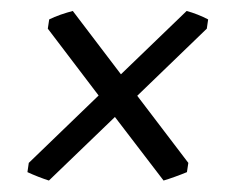

<svg xmlns="http://www.w3.org/2000/svg" viewBox="-20 -446 416 345"><path d="M31.7 -153.3 157.2 -274.4 65.9 -394.5 68.4 -411.1Q77.1 -415.5 89.1 -419.7Q101.1 -423.8 110.8 -426.3L197.3 -312.5L315.4 -426.3Q324.7 -423.8 335.2 -419.7Q345.7 -415.5 354 -411.1L351.6 -394.5L226.6 -273.9L318.4 -153.3L315.9 -136.7Q306.6 -132.8 294.4 -128.4Q282.2 -124 273.9 -121.6L186.5 -235.8L67.9 -121.6Q60.1 -124 48.8 -128.4Q37.6 -132.8 29.3 -136.7Z"/></svg>

Font: Gentium Plus Cyr
Style: Italic
Weight: 400
Italic angle: -8°
Designer: J. Victor Gaultney, Annie Olsen, Iska Routamaa, Becca Hirsbrunner
Foundry: SIL International
Version: Version 5.000